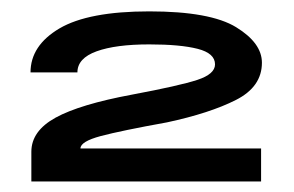

<svg xmlns="http://www.w3.org/2000/svg" viewBox="-20 -702 530 346"><path d="M36.5 -375H450.5V-434.5H125Q125 -447 161.5 -456.8Q198 -466.5 281 -481.5Q358 -498 405 -521.8Q452 -545.5 452 -589Q452 -624.5 405.5 -653Q359 -681.5 249 -681.5Q139.5 -681.5 87.2 -650.8Q35 -620 35 -571.5H119.5Q119.5 -597 154 -609.5Q188.5 -622 249 -622Q305 -622 336.2 -614Q367.5 -606 367.5 -586Q367.5 -568.5 335.5 -558Q303.5 -547.5 218 -531.5Q124 -514 80.2 -490Q36.5 -466 36.5 -428.5Z"/></svg>

Font: Anybody Expanded
Style: Bold
Weight: 700
Width: 7
Designer: Tyler Finck
Foundry: Etcetera Type Company
Version: Version 1.113;gftools[0.9.25]